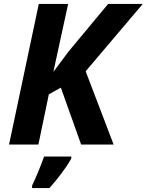

<svg xmlns="http://www.w3.org/2000/svg" viewBox="-20 -734 745 975"><path d="M175 0 228 -255 289 -289 392 0H557L415 -372L705 -714H529L327 -471L251 -369L326 -714H177L26 0ZM143 221H231C275 172 318 115 342 71V61H204C189 104 162 169 143 208Z"/></svg>

Font: BC Sans
Style: Bold Italic
Weight: 700
Italic angle: -12°
Designer: Monotype Design Team
Province of B.C.
Foundry: Monotype Imaging Inc.
Version: Version 2.000;GOOG;noto-source:20170915:90ef993387c0